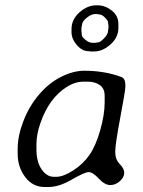

<svg xmlns="http://www.w3.org/2000/svg" viewBox="-20 -746 551 738"><path d="M344.7 -691.9Q331.1 -691.9 313 -677.5Q294.9 -663.1 294.9 -647.5Q293 -640.6 293 -639.2V-625Q294.4 -619.1 294.4 -611.6Q294.4 -604 308.6 -592.8Q322.8 -581.5 334.5 -581.5H346.7Q351.1 -583 357.7 -583Q364.3 -583 379.9 -598.6Q395.5 -614.3 395.5 -628.9L397 -639.6V-648.4Q395.5 -652.8 395.5 -659.7Q395.5 -666.5 383.5 -678.5Q371.6 -690.4 361.8 -690.4L353.5 -691.9ZM120.1 -191.9V-171.4Q120.1 -124 139.9 -95.2Q159.7 -66.4 187 -66.4H196.3Q223.6 -66.4 262 -91.3Q300.3 -116.2 324.2 -150.9Q348.1 -185.5 365.2 -245.4Q382.3 -305.2 382.3 -353V-377.4Q382.3 -406.2 363.5 -419.2Q344.7 -432.1 317.9 -432.1H302.2Q301.3 -432.1 300.8 -432.1Q268.1 -432.1 235.4 -411.1Q168 -367.7 135.3 -272.9Q120.1 -229.5 120.1 -191.9ZM319.3 -549.3Q295.9 -549.3 275.4 -572.8Q254.9 -596.2 254.9 -622.6V-634.3Q254.9 -671.4 285.4 -698.5Q315.9 -725.6 349.6 -725.6H355.5Q383.8 -725.6 409.4 -705.6Q435.1 -685.5 435.1 -653.8V-639.2Q435.1 -602.1 404.8 -575.2Q374.5 -548.3 343.3 -548.3H328.1Q322.3 -549.3 319.3 -549.3ZM47.9 -155.3V-174.3Q47.9 -223.6 70.3 -281.5Q92.8 -339.4 130.9 -383.5Q168.9 -427.7 215.3 -450.9Q261.7 -474.1 304.2 -474.1Q381.3 -474.1 446.3 -450.2Q461.9 -444.3 461.9 -418.5V-412.6Q461.9 -397.9 442.4 -294.7Q422.9 -191.4 422.9 -162.1Q422.9 -132.8 440.2 -115.5Q457.5 -98.1 457.5 -81.5Q457.5 -64.9 440.9 -49.8Q424.3 -34.7 403.6 -34.7Q382.8 -34.7 359.6 -59.6Q336.4 -84.5 321 -84.5Q305.7 -84.5 256.3 -55.9Q207 -27.3 167.5 -27.3H150.9Q105.5 -27.3 76.7 -65.7Q47.9 -104 47.9 -155.3Z"/></svg>

Font: Averia Libre Light
Style: Italic
Weight: 300
Italic angle: -8.5°
Version: Version 1.002